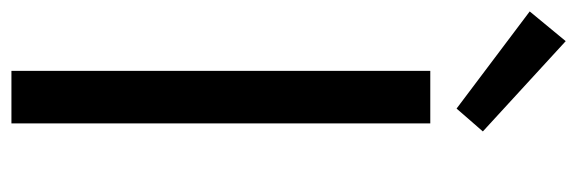

<svg xmlns="http://www.w3.org/2000/svg" viewBox="-360 -653 1010 336"><g transform="rotate(90 145.0 -485.0)"><path d="M101 0V-733H193V0ZM167 -779 -3 -907 49 -970 207 -825Z"/></g></svg>

Font: Noto Sans KR
Style: Regular
Weight: 400
Designer: Ryoko NISHIZUKA  (kana, bopomofo & ideographs); Paul D. Hunt (Latin, Greek & Cyrillic); Sandoll Communications , Soo-you
Foundry: Adobe
Version: Version 2.004-H2;hotconv 1.0.118;makeotfexe 2.5.65603